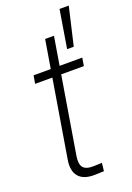

<svg xmlns="http://www.w3.org/2000/svg" viewBox="-148 -822 602 878"><g transform="rotate(-20 153.5 -383.0)"><path d="M283.7 -522.5 277.3 -483.4H40L46.9 -522.5ZM153.3 -660.6H196.3L105 -108.9Q98.6 -69.8 112.8 -53.2Q127 -36.6 165.5 -38.1Q174.3 -38.6 184.3 -38.8Q194.3 -39.1 203.6 -39.6L199.2 -0.5Q189.5 0 178.5 0.2Q167.5 0.5 157.2 1Q101.6 2.9 77.1 -25.1Q52.7 -53.2 61.5 -106ZM231.9 -582.5 262.2 -767.1H307.1L264.2 -582.5Z"/></g></svg>

Font: Inter 28pt ExtraLight
Style: Italic
Weight: 250
Italic angle: -9.3988°
Designer: Rasmus Andersson
Foundry: rsms
Version: Version 4.001;git-66647c0bb